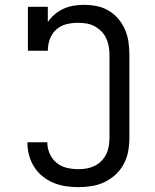

<svg xmlns="http://www.w3.org/2000/svg" viewBox="-20 -763 640 791"><path d="M303 8Q277 8 250.5 4Q224 0 200 -10Q176 -20 155.5 -36.5Q135 -53 121 -75Q107 -97 100 -122.5Q93 -148 93 -174Q93 -175 93 -176Q93 -177 93 -177H175Q175 -177 175 -176.5Q175 -176 175 -175Q175 -152 185 -129.5Q195 -107 213.5 -92Q232 -77 255.5 -71.5Q279 -66 303 -66Q320 -66 337 -69Q354 -72 369.5 -79.5Q385 -87 397.5 -99.5Q410 -112 417.5 -127.5Q425 -143 428 -160.5Q431 -178 431 -195V-540Q431 -557 427.5 -574.5Q424 -592 416.5 -607.5Q409 -623 396 -635.5Q383 -648 367.5 -656Q352 -664 334.5 -666.5Q317 -669 300 -669Q276 -669 252.5 -663Q229 -657 211 -640.5Q193 -624 185 -601Q177 -578 177 -554H95V-735H177V-672Q189 -690 205.5 -704Q222 -718 242 -727Q262 -736 283.5 -739.5Q305 -743 326 -743Q352 -743 378 -738Q404 -733 427 -719.5Q450 -706 467 -686Q484 -666 494.5 -642Q505 -618 509 -592Q513 -566 513 -540V-195Q513 -167 508 -139.5Q503 -112 490 -87.5Q477 -63 456.5 -44Q436 -25 411 -13Q386 -1 358 3.5Q330 8 303 8Z"/></svg>

Font: Iosevka Slab Extended
Style: Regular
Weight: 400
Width: 7
Monospace: yes
Designer: Belleve Invis
Foundry: Belleve Invis
Version: Version 11.1.1; ttfautohint (v1.8.3)